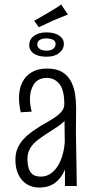

<svg xmlns="http://www.w3.org/2000/svg" viewBox="-20 -833 427 860"><path d="M271 0V-125L268 -367Q268 -430 246 -457Q224 -484 190 -484Q151 -484 132.5 -456.5Q114 -429 114 -390Q114 -376 116 -362Q118 -348 122 -333L73 -330Q69 -347 67 -363Q65 -379 65 -394Q65 -434 79.5 -463.5Q94 -493 122 -509.5Q150 -526 191 -526Q233 -526 259 -510Q285 -494 298.5 -467.5Q312 -441 316.5 -409.5Q321 -378 321 -348L320 -245L324 0ZM155 7Q124 7 100 -8Q76 -23 62.5 -51Q49 -79 49 -117Q49 -147 59 -169.5Q69 -192 85.5 -210Q102 -228 122.5 -242.5Q143 -257 164 -270Q184 -282 202.5 -292.5Q221 -303 236 -314.5Q251 -326 259.5 -338.5Q268 -351 268 -367L298 -358Q298 -329 282.5 -307.5Q267 -286 244 -270Q221 -254 195 -238Q172 -223 150.5 -207Q129 -191 116 -170.5Q103 -150 103 -121Q103 -97 108.5 -79Q114 -61 127 -51.5Q140 -42 162 -42Q195 -42 219.5 -65.5Q244 -89 257.5 -130Q271 -171 271 -221L300 -276Q300 -213 293 -161Q286 -109 270 -71.5Q254 -34 226 -13.5Q198 7 155 7ZM190 -579Q164 -579 146.5 -585.5Q129 -592 120 -603.5Q111 -615 111 -630Q111 -657 132.5 -672.5Q154 -688 188 -688Q223 -688 244.5 -674Q266 -660 266 -637Q266 -612 245 -595.5Q224 -579 190 -579ZM190 -606Q201 -606 209.5 -609.5Q218 -613 223.5 -619.5Q229 -626 229 -636Q229 -650 216 -655.5Q203 -661 188 -661Q169 -661 158 -654Q147 -647 147 -635Q147 -625 152.5 -618.5Q158 -612 167.5 -609Q177 -606 190 -606ZM154 -711 133 -740Q144 -746 160.5 -755.5Q177 -765 194 -775Q211 -785 227.5 -795Q244 -805 254 -813L284 -768Q273 -763 255 -756Q237 -749 220 -742Q205 -735 186 -726Q167 -717 154 -711Z"/></svg>

Font: Truculenta Light
Style: Regular
Weight: 300
Version: Version 1.002